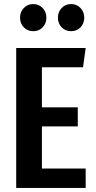

<svg xmlns="http://www.w3.org/2000/svg" viewBox="-20 -928 473 948"><path d="M390 -596H187V-398H364V-304H187V-96H403V0H60V-691H403ZM209 -841Q209 -812 190.5 -793Q172 -774 144 -774Q116 -774 97.5 -793Q79 -812 79 -841Q79 -869 97.5 -888.5Q116 -908 144 -908Q172 -908 190.5 -888.5Q209 -869 209 -841ZM396 -841Q396 -812 377.5 -793Q359 -774 331 -774Q303 -774 284.5 -793Q266 -812 266 -841Q266 -869 284.5 -888.5Q303 -908 331 -908Q359 -908 377.5 -888.5Q396 -869 396 -841Z"/></svg>

Font: Fira Sans Compressed Medium
Style: Regular
Weight: 500
Width: 1
Designer: bBox Type GmbH & Carrois Corporate GbR & Edenspiekermann AG
Foundry: bBox Type GmbH & Carrois Corporate GbR & Edenspiekermann AG
Version: Version 4.301